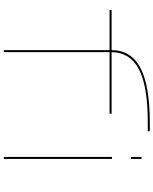

<svg xmlns="http://www.w3.org/2000/svg" viewBox="84 -916 831 1040"><g transform="rotate(90 500.0 -395.5)"><path d="M251 0V-573H33.5V-584H251Q251.5 -690 348 -740.5Q444.5 -791 646 -791H690V-780H643.5Q446.5 -780 354.5 -732Q263 -684 262 -584H595.5V-573H262V0ZM829.5 0V-586H840.5V0ZM829.5 -746H840.5V-688.5H829.5Z"/></g></svg>

Font: Anybody UltraExpanded Thin
Style: Regular
Weight: 100
Width: 9
Designer: Tyler Finck
Foundry: Etcetera Type Company
Version: Version 1.010; ttfautohint (v1.8.3) -l 8 -r 50 -G 200 -x 14 